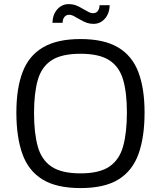

<svg xmlns="http://www.w3.org/2000/svg" viewBox="-20 -912 796 950"><path d="M378.4 18.6Q259.8 18.6 190.2 -24.2Q120.6 -66.9 90.8 -150.4Q61 -233.9 61 -355Q61 -475.1 92 -555.9Q123 -636.7 192.9 -677.7Q262.7 -718.8 378.4 -718.8Q494.6 -718.8 564.2 -677.5Q633.8 -636.2 664.6 -555.4Q695.3 -474.6 695.3 -355.5Q695.3 -233.9 665.5 -150.6Q635.7 -67.4 566.7 -24.4Q497.6 18.6 378.4 18.6ZM378.4 -54.2Q473.1 -54.2 522.5 -88.6Q571.8 -123 589.8 -190.2Q607.9 -257.3 607.9 -356Q607.9 -453.6 589.1 -517.8Q570.3 -582 520.8 -614Q471.2 -646 378.4 -646Q284.2 -646 234.6 -613.3Q185.1 -580.6 166.7 -515.4Q148.4 -450.2 148.4 -352.1Q148.4 -253.4 167 -187Q185.5 -120.6 235.1 -87.4Q284.7 -54.2 378.4 -54.2ZM390.1 -868.2Q408.7 -857.4 419.4 -852.1Q430.2 -846.7 439.5 -846.7Q456.1 -846.7 464.1 -857.7Q472.2 -868.7 472.7 -886.2H522.9Q521 -843.8 498.3 -818.8Q475.6 -793.9 442.4 -793.9Q425.3 -793.9 410.4 -798.8Q395.5 -803.7 372.1 -817.4Q353.5 -828.6 343 -833.7Q332.5 -838.9 322.8 -838.9Q307.1 -838.9 298.6 -827.9Q290 -816.9 289.6 -799.3H239.3Q241.2 -841.8 264.2 -866.7Q287.1 -891.6 319.8 -891.6Q337.4 -891.6 352.1 -887Q366.7 -882.3 390.1 -868.2Z"/></svg>

Font: Metrophobic
Style: Regular
Weight: 400
Designer: Vernon Adams
Foundry: Vernon Adams
Version: Version 3.200; ttfautohint (v1.8.4.7-5d5b);gftools[0.9.23]